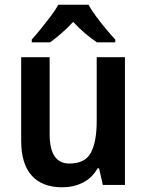

<svg xmlns="http://www.w3.org/2000/svg" viewBox="-20 -786 624 816"><path d="M511 -543V0H417L401 -71H395Q371 -29 331.5 -9.5Q292 10 244 10Q160 10 115 -39.5Q70 -89 70 -188V-543H191V-215Q191 -91 275 -91Q342 -91 366.5 -137.5Q391 -184 391 -272V-543ZM356 -766Q368 -744 388 -717Q408 -690 429.5 -664Q451 -638 470 -618V-606H392Q368 -622 342 -644Q316 -666 291 -693Q266 -666 240.5 -644Q215 -622 193 -606H115V-618Q133 -638 154.5 -664.5Q176 -691 196 -717.5Q216 -744 228 -766Z"/></svg>

Font: Noto Sans Arabic UI SmCn SmBd
Style: Regular
Weight: 600
Width: 4
Designer: Monotype Design Team, Nadine Chahine and Nizar Qandah
Foundry: Monotype Imaging Inc.
Version: Version 2.010; ttfautohint (v1.8.4.7-5d5b)